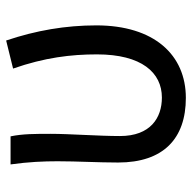

<svg xmlns="http://www.w3.org/2000/svg" viewBox="-20 -576 610 609"><g transform="rotate(-90 284.5 -272.0)"><path d="M278 13C414 13 508 -87 508 -271C508 -368 492 -462 460 -557L371 -535C406 -435 416 -351 416 -269C416 -127 358 -63 279 -63C215 -63 157 -99 157 -196C157 -263 164 -356 164 -416C164 -464 164 -505 156 -543H67C75 -486 77 -438 77 -394C77 -330 73 -266 73 -202C73 -58 149 13 278 13Z"/></g></svg>

Font: Noto Sans CJK SC
Style: Regular
Weight: 400
Designer: Ryoko NISHIZUKA 西塚涼子 (kana, bopomofo & ideographs); Paul D. Hunt (Latin, Greek & Cyrillic); Sandoll Communications 산돌커뮤니
Foundry: Adobe
Version: Version 2.004;hotconv 1.0.118;makeotfexe 2.5.65603